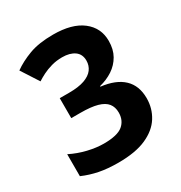

<svg xmlns="http://www.w3.org/2000/svg" viewBox="-172 -847 925 981"><g transform="rotate(-30 290.5 -357.0)"><path d="M511.9 -554.3Q511.9 -504.5 491.5 -468.6Q471 -432.7 436.3 -409.7Q401.6 -386.8 357.8 -376V-372.6Q443.8 -362.6 488.6 -320.1Q533.3 -277.7 533.3 -203.6Q533.3 -144.1 502.8 -95.2Q472.3 -46.4 408.7 -18.2Q345.2 10 244.7 10Q180.7 10 132.1 0.3Q83.5 -9.4 38.3 -29V-158.6Q84.5 -135.4 134.7 -123.5Q184.8 -111.6 228 -111.6Q308.7 -111.6 340.8 -138.4Q373 -165.2 373 -211.7Q373 -243.9 356.2 -265.3Q339.4 -286.7 302 -297.3Q264.6 -307.8 202.3 -307.8H148.5V-425.5H203.3Q259.8 -425.5 294.7 -437.9Q329.7 -450.4 346.2 -472.6Q362.7 -494.9 362.7 -523.9Q362.7 -561.9 335.7 -581.2Q308.6 -600.6 263.2 -600.6Q228.9 -600.6 199.4 -592.2Q169.9 -583.8 146.8 -572.1Q123.7 -560.4 106.4 -549.1L40.5 -651.2Q82.1 -681.2 139.2 -702.6Q196.3 -724 281.2 -724Q391.9 -724 451.9 -677.7Q511.9 -631.3 511.9 -554.3Z"/></g></svg>

Font: Noto Sans Meetei Mayek
Style: Regular
Weight: 400
Designer: Monotype Design Team and Neelakash Kshetrimayum
Foundry: Monotype Imaging Inc.
Version: Version 2.002